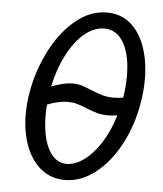

<svg xmlns="http://www.w3.org/2000/svg" viewBox="-53 -777 705 830"><g transform="rotate(5 300.0 -362.5)"><path d="M66 -264Q66 -311.5 75 -361.5Q91 -453.5 134 -538.5Q177 -623.5 240.5 -677.2Q304 -731 378 -731Q440 -731 482.2 -693.8Q524.5 -656.5 545.2 -594.2Q566 -532 566 -456Q566 -403.5 556 -349Q539.5 -253.5 496 -172.2Q452.5 -91 390.5 -42.5Q328.5 6 259 6Q199 6 155.5 -29.2Q112 -64.5 89 -125.8Q66 -187 66 -264ZM461 -292Q440.5 -288.5 421.5 -288.5Q395 -288.5 374.5 -294Q354 -299.5 326 -311Q300.5 -321.5 282.2 -326.5Q264 -331.5 242 -331.5Q204 -331.5 154 -312Q152 -281 152 -266.5Q152 -208.5 164.2 -162.8Q176.5 -117 200.8 -90.5Q225 -64 260 -64Q297 -64 335.2 -91.5Q373.5 -119 406.8 -170.5Q440 -222 461 -292ZM256 -412.5Q278 -412.5 295.8 -407.2Q313.5 -402 339.5 -391Q368.5 -379 390 -373Q411.5 -367 439.5 -367Q459 -367 479.5 -370.5Q487.5 -418.5 487.5 -465.5Q487.5 -523 474.5 -567Q461.5 -611 435.8 -636Q410 -661 373 -661Q327.5 -661 286 -626Q244.5 -591 212.8 -529.5Q181 -468 165 -391Q217 -412.5 256 -412.5Z"/></g></svg>

Font: JuliaMono
Style: Italic
Weight: 400
Italic angle: -9°
Monospace: yes
Designer: cormullion
Foundry: corm
Version: Version 0.057; ttfautohint (v1.8.4)